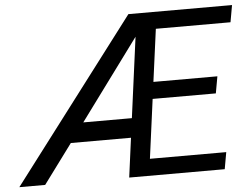

<svg xmlns="http://www.w3.org/2000/svg" viewBox="-112 -775 1096 838"><g transform="rotate(-5 436.0 -355.5)"><path d="M839.4 0H420.9L443.8 -172.4H180.2L52.7 0H-60.5L479.5 -710.9H933.6L920.4 -636.7H593.3L562.5 -406.7H842.8L829.6 -333H552.7L518.1 -73.7H852.5ZM242.2 -257.3H455.1L502 -609.9Z"/></g></svg>

Font: TypoPRO Roboto
Style: Italic
Weight: 400
Italic angle: -12°
Designer: Google
Version: Version 2.136; 2016